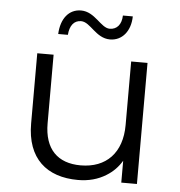

<svg xmlns="http://www.w3.org/2000/svg" viewBox="-52 -777 777 831"><g transform="rotate(5 336.0 -361.0)"><path d="M402 -613C455 -613 491 -657 492 -721H449C448 -682 428 -659 397 -659C358 -659 328 -727 267 -727C214 -727 180 -684 177 -617H219C222 -657 240 -681 271 -681C312 -681 340 -613 402 -613ZM317 5C363 5 404 -6 439 -28C467 -45 489 -68 505 -95V0H573V-526H502V-250C502 -129 434 -59 323 -59C223 -59 165 -116 165 -228V-526H94V-221C94 -69 181 5 317 5Z"/></g></svg>

Font: Montserrat Z
Style: Regular
Weight: 400
Designer: Julieta Ulanovsky
Foundry: Julieta Ulanovsky
Version: Version 8.000